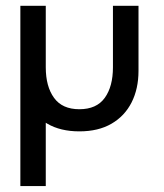

<svg xmlns="http://www.w3.org/2000/svg" viewBox="-20 -430 552 646"><path d="M48.5 -410.5H134V196H48.5ZM134 -203.5Q134 -139 161.8 -100.8Q189.5 -62.5 247 -62.5Q305 -62.5 332.5 -100.8Q360 -139 360 -203.5V-410.5H446V-191.5Q446 -131.5 422.8 -85.5Q399.5 -39.5 355.2 -13.8Q311 12 247 12Q183.5 12 139.2 -13.8Q95 -39.5 71.8 -85.5Q48.5 -131.5 48.5 -191.5V-410.5H134Z"/></svg>

Font: League Spartan Thin
Style: Regular
Weight: 400
Version: Version 2.002